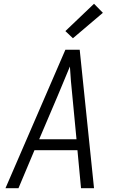

<svg xmlns="http://www.w3.org/2000/svg" viewBox="-20 -999 640 1019"><path d="M9 0 327 -735H403L479 0H410L391 -202H163L78 0ZM386 -260 364 -490Q360 -529 356.5 -568Q353 -607 351 -646Q335 -607 318.5 -568Q302 -529 286 -490L188 -260ZM367 -796 327 -834 479 -979 526 -931Z"/></svg>

Font: Iosevka Aile Light Oblique
Style: Regular
Weight: 300
Italic angle: -9°
Designer: Belleve Invis
Foundry: Belleve Invis
Version: Version 31.1.0; ttfautohint (v1.8.4)